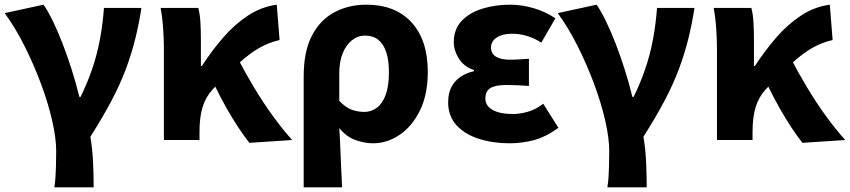

<svg xmlns="http://www.w3.org/2000/svg" viewBox="-21 -598 3630 820"><path d="M211 202Q215 177 216 157Q217 137 218 111.5Q219 86 219 48Q219 -7 202 -82Q185 -157 154.5 -239Q124 -321 84.5 -400Q45 -479 -1 -542L165 -578Q185 -549 205.5 -506.5Q226 -464 246 -412.5Q266 -361 284.5 -303Q303 -245 318 -184H323Q352 -243 373 -304.5Q394 -366 406 -431Q418 -496 423 -564H583Q572 -493 556 -429.5Q540 -366 516.5 -303Q493 -240 456 -169.5Q419 -99 365 -14Q374 39 376.5 96.5Q379 154 379 202Z M679 0V-392Q679 -426 676 -473Q673 -520 665 -564H826Q833 -537 835 -501Q837 -465 837 -425V-316H841Q884 -382 932.5 -438Q981 -494 1038 -531.5Q1095 -569 1161 -578L1173 -427Q1128 -417 1086.5 -393.5Q1045 -370 998 -327Q951 -284 887 -216Q857 -183 844 -140Q831 -97 831 -34V0ZM1044 12Q1021 -17 996 -55Q971 -93 945 -139Q919 -185 893 -239L997 -344Q1026 -288 1064 -224.5Q1102 -161 1144.5 -102.5Q1187 -44 1227 0Z M1276 202V-271Q1276 -378 1311 -445.5Q1346 -513 1407 -545.5Q1468 -578 1544 -578Q1667 -578 1736.5 -502.5Q1806 -427 1806 -291Q1806 -194 1772.5 -126Q1739 -58 1685.5 -22Q1632 14 1572 14Q1536 14 1497 0Q1458 -14 1428 -51Q1431 -7 1432.5 35Q1434 77 1436 118Q1438 159 1440 202ZM1535 -120Q1564 -120 1588 -137.5Q1612 -155 1626 -192.5Q1640 -230 1640 -289Q1640 -341 1628.5 -375.5Q1617 -410 1594.5 -428Q1572 -446 1538 -446Q1507 -446 1482 -426Q1457 -406 1442.5 -370.5Q1428 -335 1428 -285V-167Q1456 -138 1482 -129Q1508 -120 1535 -120Z M2155 14Q2083 14 2023 -5.5Q1963 -25 1928 -64Q1893 -103 1893 -161Q1893 -199 1906.5 -225.5Q1920 -252 1944.5 -269Q1969 -286 2003 -294V-299Q1960 -313 1938.5 -348Q1917 -383 1917 -417Q1917 -473 1950.5 -508.5Q1984 -544 2039 -561Q2094 -578 2157 -578Q2208 -578 2258.5 -563Q2309 -548 2351 -520L2291 -416Q2263 -434 2231 -444Q2199 -454 2166 -454Q2126 -454 2101 -438Q2076 -422 2076 -395Q2076 -369 2097 -356Q2118 -343 2159 -343Q2176 -343 2197 -344.5Q2218 -346 2238 -347V-231Q2213 -233 2188.5 -234Q2164 -235 2141 -235Q2095 -235 2073.5 -222Q2052 -209 2052 -177Q2052 -146 2083 -128.5Q2114 -111 2171 -111Q2198 -111 2232.5 -120.5Q2267 -130 2299 -155L2364 -52Q2310 -13 2259.5 0.5Q2209 14 2155 14Z M2573 202Q2577 177 2578 157Q2579 137 2580 111.5Q2581 86 2581 48Q2581 -7 2564 -82Q2547 -157 2516.5 -239Q2486 -321 2446.5 -400Q2407 -479 2361 -542L2527 -578Q2547 -549 2567.5 -506.5Q2588 -464 2608 -412.5Q2628 -361 2646.5 -303Q2665 -245 2680 -184H2685Q2714 -243 2735 -304.5Q2756 -366 2768 -431Q2780 -496 2785 -564H2945Q2934 -493 2918 -429.5Q2902 -366 2878.5 -303Q2855 -240 2818 -169.5Q2781 -99 2727 -14Q2736 39 2738.5 96.5Q2741 154 2741 202Z M3041 0V-392Q3041 -426 3038 -473Q3035 -520 3027 -564H3188Q3195 -537 3197 -501Q3199 -465 3199 -425V-316H3203Q3246 -382 3294.5 -438Q3343 -494 3400 -531.5Q3457 -569 3523 -578L3535 -427Q3490 -417 3448.5 -393.5Q3407 -370 3360 -327Q3313 -284 3249 -216Q3219 -183 3206 -140Q3193 -97 3193 -34V0ZM3406 12Q3383 -17 3358 -55Q3333 -93 3307 -139Q3281 -185 3255 -239L3359 -344Q3388 -288 3426 -224.5Q3464 -161 3506.5 -102.5Q3549 -44 3589 0Z"/></svg>

Font: Noto Sans KR ExtraBold
Style: Regular
Weight: 800
Designer: Ryoko NISHIZUKA  (kana, bopomofo & ideographs); Paul D. Hunt (Latin, Greek & Cyrillic); Sandoll Communications , Soo-you
Foundry: Adobe
Version: Version 2.004-H2;hotconv 1.0.118;makeotfexe 2.5.65603